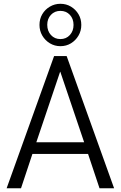

<svg xmlns="http://www.w3.org/2000/svg" viewBox="-20 -1004 644 1024"><path d="M15.4 0 268.5 -705H335.5L588.5 0H510.7L443.5 -201.4L474.8 -183.1H127.2L159 -201.4L92.1 0ZM300.6 -621.2 168.6 -230.1 153.7 -245.4H448.1L433.9 -230.1L301.6 -621.2ZM302.1 -757.7Q271.7 -757.7 246.1 -773Q220.6 -788.4 205.6 -814.1Q190.6 -839.8 190.6 -870.9Q190.6 -903.1 205.5 -928.3Q220.3 -953.5 246 -968.6Q271.7 -983.8 302.1 -983.8Q333.3 -983.8 358.5 -968.6Q383.6 -953.5 398.6 -928.2Q413.6 -902.9 413.6 -870.9Q413.6 -839.8 398.6 -814.1Q383.6 -788.4 358.5 -773Q333.3 -757.7 302.1 -757.7ZM302.1 -795.6Q333 -795.6 352.6 -817.2Q372.2 -838.8 372.2 -870.9Q372.2 -903.8 352.6 -924.9Q333 -946 302.1 -946Q271.5 -946 251.7 -924.9Q232 -903.8 232 -871.9Q232 -838.8 251.7 -817.2Q271.5 -795.6 302.1 -795.6Z"/></svg>

Font: Nunito Sans 12pt ExtraLight Condensed
Style: Regular
Weight: 200
Width: 3
Version: Version 3.101;gftools[0.9.27]